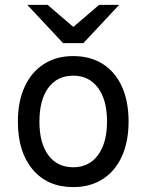

<svg xmlns="http://www.w3.org/2000/svg" viewBox="-20 -752 598 784"><path d="M279 12Q174 12 113.5 -59.8Q53 -131.5 53 -255Q53 -337.5 80.5 -397.5Q108 -457.5 158.8 -490.2Q209.5 -523 279 -523Q349 -523 399.8 -490.8Q450.5 -458.5 477.8 -398.5Q505 -338.5 505 -256Q505 -173.5 477.5 -113.2Q450 -53 399.2 -20.5Q348.5 12 279 12ZM279 -69Q343.5 -69 380.2 -118.8Q417 -168.5 417 -256Q417 -344 380.2 -393.5Q343.5 -443 279 -443Q214 -443 177.5 -393.8Q141 -344.5 141 -255Q141 -167.5 177.5 -118.2Q214 -69 279 -69ZM237.5 -576 91.5 -732H174.5L279.5 -642L384.5 -732H466.5L320.5 -576Z"/></svg>

Font: Undotted
Style: Regular
Weight: 400
Designer: Delve Withrington, Dave Bailey, Thomas Jockin
Foundry: Delve Fonts LLC
Version: Version 4.000